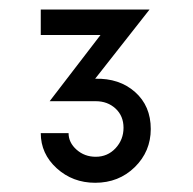

<svg xmlns="http://www.w3.org/2000/svg" viewBox="-20 -769 408 406"><path d="M181.2 -602.5Q232.5 -603.8 265.6 -574.4Q298.8 -545 298.8 -496.2Q298.8 -448.8 265 -415.6Q231.2 -382.5 181.2 -382.5Q133.8 -382.5 100 -413.1Q66.2 -443.8 66.2 -487.5H125Q125 -467.5 141.9 -452.5Q158.8 -437.5 182.5 -437.5Q207.5 -437.5 224.4 -455.6Q241.2 -473.8 241.2 -498.8Q241.2 -523.8 224.4 -539.4Q207.5 -555 182.5 -555H87.5H85L192.5 -695H66.2V-748.8H296.2Z"/></svg>

Font: Now Medium
Style: Regular
Weight: 500
Designer: Alfredo Marco Pradil
Foundry: Alfredo Marco Pradil
Version: Version 1.002;PS 001.002;hotconv 1.0.88;makeotf.lib2.5.64775